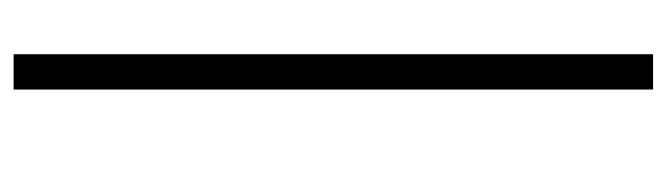

<svg xmlns="http://www.w3.org/2000/svg" viewBox="-365 -460 969 279"><g transform="rotate(-90 119.5 -320.5)"><path d="M128.9 144V-785.2H180.2V144Z"/></g></svg>

Font: Dehuti Alt
Style: Italic
Weight: 400
Version: Version 1.2